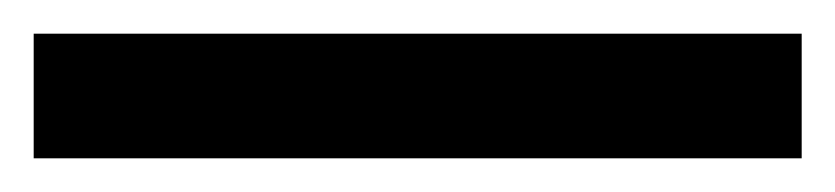

<svg xmlns="http://www.w3.org/2000/svg" viewBox="-22 63 496 114"><path d="M454 157V83H-2V157Z"/></svg>

Font: Noto Sans Khmer SemiCondensed Medium
Style: Regular
Weight: 500
Width: 4
Designer: Danh Hong and the Monotype Design Team
Foundry: Monotype Imaging Inc.
Version: Version 2.004